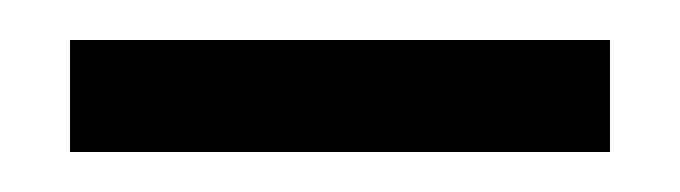

<svg xmlns="http://www.w3.org/2000/svg" viewBox="-20 -683 340 96"><path d="M15 -663H285V-607H15Z"/></svg>

Font: PT Root UI Web
Style: Regular
Weight: 400
Designer: Vitaly Kuzmin
Foundry: ParaType Ltd.
Version: Version 1.000W